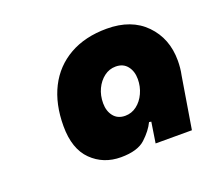

<svg xmlns="http://www.w3.org/2000/svg" viewBox="-70 -800 559 507"><g transform="rotate(-20 210.0 -547.0)"><path d="M192 -381Q143 -381 110 -413.5Q77 -446 77 -510Q77 -572 100 -617.5Q123 -663 167 -688Q211 -713 272 -713Q341 -713 380.5 -672.5Q420 -632 420 -570Q420 -560 419 -549.5Q418 -539 416 -530L392 -384H290L299 -442L293 -443Q283 -422 261 -401.5Q239 -381 192 -381ZM240 -480Q258 -480 272.5 -491Q287 -502 295.5 -520.5Q304 -539 304 -560Q304 -582 292.5 -596.5Q281 -611 260 -611Q242 -611 227.5 -600Q213 -589 204.5 -571Q196 -553 196 -531Q196 -509 207.5 -494.5Q219 -480 240 -480Z"/></g></svg>

Font: MuseoModerno Black
Style: Italic
Weight: 900
Italic angle: -9°
Designer: Pablo Cosgaya, Héctor Gatti, Marcela Romero, and the Authors of The MuseoModerno Project.
Foundry: Omnibus-Type Team
Version: Version 1.003